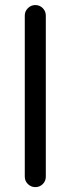

<svg xmlns="http://www.w3.org/2000/svg" viewBox="-20 -722 283 767"><path d="M163 -16.2Q163 1.2 150.8 13.4Q138.5 25.5 121 25.5Q104.2 25.5 91.6 13.4Q79 1.2 79 -16.2V-660Q79 -677.2 91.6 -689.5Q104.2 -701.8 121 -701.8Q138.5 -701.8 150.8 -689.5Q163 -677.2 163 -660Z"/></svg>

Font: Libertine-Super Thin
Style: Regular
Weight: 100
Designer: Bastien Sozeau
Foundry: NBR — Bastien Sozeau
Version: Version 2.003;gftools[0.9.33]